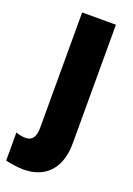

<svg xmlns="http://www.w3.org/2000/svg" viewBox="-193 -610 628 908"><g transform="rotate(20 120.5 -156.5)"><path d="M48 240C168 240 226 160 226 45V-553H56V27C56 77 38 96 7 96C-9 96 -24 93 -42 87V228C-21 234 22 240 48 240Z"/></g></svg>

Font: Noto Sans Sinhala UI Condensed Black
Style: Regular
Weight: 900
Width: 3
Designer: Jelle Bosma - Monotype Design Team
Foundry: Monotype Imaging Inc.
Version: Version 2.006